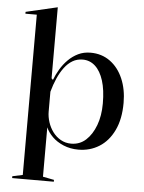

<svg xmlns="http://www.w3.org/2000/svg" viewBox="-62 -793 780 1042"><g transform="rotate(5 328.5 -272.5)"><path d="M44 200V190L100 178V-695H38V-705L210 -745V-358L218 -350Q229 -379 246.5 -408.5Q264 -438 288 -462Q312 -486 342 -500.5Q372 -515 409 -515Q470 -515 515.5 -482Q561 -449 586 -391Q611 -333 611 -259Q611 -171 581.5 -109.5Q552 -48 501.5 -16.5Q451 15 388 15Q344 15 307 -0.5Q270 -16 245.5 -40.5Q221 -65 210 -91V178L271 190V200ZM346 -14Q393 -14 426.5 -44.5Q460 -75 479.5 -127Q499 -179 499 -246Q499 -320 483 -370.5Q467 -421 438 -447.5Q409 -474 370 -474Q339 -474 314.5 -459.5Q290 -445 270.5 -419Q251 -393 236 -359Q221 -325 210 -285V-177Q210 -148 219.5 -119Q229 -90 246.5 -66.5Q264 -43 289.5 -28.5Q315 -14 346 -14Z"/></g></svg>

Font: Kalnia
Style: Regular
Weight: 400
Designer: Frida Medrano
Foundry: Frida Medrano
Version: Version 1.105